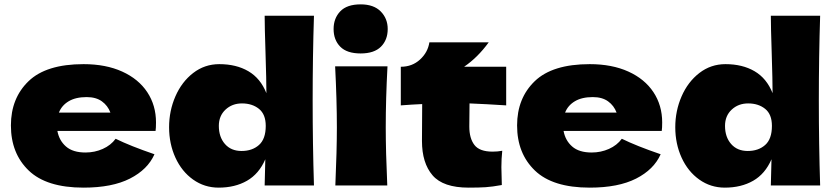

<svg xmlns="http://www.w3.org/2000/svg" viewBox="-20 -850 3819 880"><path d="M569 -250H243Q251 -206 282.5 -178.5Q314 -151 372 -151Q414 -151 451 -167.5Q488 -184 510 -214Q577 -181 688 -143Q657 -73 575.5 -31.5Q494 10 363 10Q193 10 111.5 -68.5Q30 -147 30 -275Q30 -400 111 -478Q192 -556 363 -556Q465 -556 540 -522Q615 -488 655 -427.5Q695 -367 695 -289Q695 -263 693 -250ZM250 -334H486Q474 -366 447 -385.5Q420 -405 377 -405Q327 -405 295 -386Q263 -367 250 -334Z M1413 -389Q1413 -188 1419 0H1193L1196 -120Q1167 -53 1112 -21.5Q1057 10 982 10Q917 10 865 -27Q813 -64 784 -127.5Q755 -191 755 -267Q755 -342 784 -408.5Q813 -475 865.5 -515.5Q918 -556 985 -556Q1063 -556 1118.5 -523.5Q1174 -491 1201 -423Q1201 -480 1197 -606Q1193 -728 1193 -778H1419Q1413 -592 1413 -389ZM1198 -273Q1198 -326 1167 -351Q1136 -376 1089 -376Q1044 -376 1013.5 -347.5Q983 -319 983 -273Q983 -222 1011 -190Q1039 -158 1087 -158Q1136 -158 1167 -185.5Q1198 -213 1198 -273Z M1509 -717Q1509 -766 1539.5 -798Q1570 -830 1633 -830Q1693 -830 1725 -797.5Q1757 -765 1757 -717Q1757 -667 1726 -636Q1695 -605 1633 -605Q1570 -605 1539.5 -636Q1509 -667 1509 -717ZM1517 0Q1524 -161 1524 -266Q1524 -391 1516 -546H1756Q1748 -397 1748 -266Q1748 -156 1755 0Z M2300 -367Q2208 -373 2132 -376L2131 -270Q2131 -216 2154.5 -185.5Q2178 -155 2238 -155Q2261 -155 2282 -159Q2278 -122 2278 -84Q2278 -66 2280 -2Q2236 6 2206 8Q2176 10 2128 10Q2011 10 1962.5 -46.5Q1914 -103 1914 -204L1915 -373Q1868 -371 1817 -367V-544Q1869 -544 1905 -577Q1941 -610 1948 -656H2220Q2169 -586 2107 -544H2300Z M2889 -250H2563Q2571 -206 2602.5 -178.5Q2634 -151 2692 -151Q2734 -151 2771 -167.5Q2808 -184 2830 -214Q2897 -181 3008 -143Q2977 -73 2895.5 -31.5Q2814 10 2683 10Q2513 10 2431.5 -68.5Q2350 -147 2350 -275Q2350 -400 2431 -478Q2512 -556 2683 -556Q2785 -556 2860 -522Q2935 -488 2975 -427.5Q3015 -367 3015 -289Q3015 -263 3013 -250ZM2570 -334H2806Q2794 -366 2767 -385.5Q2740 -405 2697 -405Q2647 -405 2615 -386Q2583 -367 2570 -334Z M3733 -389Q3733 -188 3739 0H3513L3516 -120Q3487 -53 3432 -21.5Q3377 10 3302 10Q3237 10 3185 -27Q3133 -64 3104 -127.5Q3075 -191 3075 -267Q3075 -342 3104 -408.5Q3133 -475 3185.5 -515.5Q3238 -556 3305 -556Q3383 -556 3438.5 -523.5Q3494 -491 3521 -423Q3521 -480 3517 -606Q3513 -728 3513 -778H3739Q3733 -592 3733 -389ZM3518 -273Q3518 -326 3487 -351Q3456 -376 3409 -376Q3364 -376 3333.5 -347.5Q3303 -319 3303 -273Q3303 -222 3331 -190Q3359 -158 3407 -158Q3456 -158 3487 -185.5Q3518 -213 3518 -273Z"/></svg>

Font: Mantou Sans
Style: Regular
Weight: 400
Designer: Mant0u / artakana
Foundry: Mant0u / artakana
Version: Version 1.001;October 22, 2023;FontCreator 14.0.0.2901 64-bi